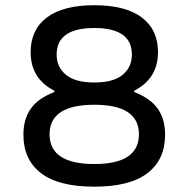

<svg xmlns="http://www.w3.org/2000/svg" viewBox="-20 -699 715 728"><path d="M337.9 -301.8Q168 -301.8 168 -189.9Q168 -77.1 337.9 -77.1Q506.8 -77.1 506.8 -189.9Q506.8 -301.8 337.9 -301.8ZM68.8 -188Q68.8 -247.6 96.7 -286.9Q124.5 -326.2 186 -350.1V-355Q96.2 -400.9 96.2 -501Q96.2 -586.4 157.7 -632.8Q219.2 -679.2 337.9 -679.2Q456.1 -679.2 517.6 -632.8Q579.1 -586.4 579.1 -501Q579.1 -401.4 488.8 -355V-350.1Q550.3 -326.2 578.1 -286.9Q606 -247.6 606 -188Q606 -93.8 539.1 -42.5Q472.2 8.8 337.9 8.8Q202.1 8.8 135.5 -42.5Q68.8 -93.8 68.8 -188ZM194.8 -492.2Q194.8 -444.3 230.2 -415.3Q265.6 -386.2 337.9 -386.2Q409.7 -386.2 444.8 -415.3Q480 -444.3 480 -492.2Q480 -592.8 337.9 -592.8Q194.8 -592.8 194.8 -492.2Z"/></svg>

Font: LT Wave Text
Style: Regular
Weight: 400
Designer: Daniel Lyons
Version: Version 2.5 (Glyphs App)